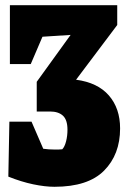

<svg xmlns="http://www.w3.org/2000/svg" viewBox="-20 -515 481 737"><path d="M12 163 16 -48H101L146 56Q167 59 189 59Q197 59 204.5 59Q212 59 219 58Q228 49 233.5 28Q239 7 239 -17Q239 -55 221.5 -71Q204 -87 172 -87H121V-201L251 -381L143 -374L98 -269H18V-495H430V-419L272 -209Q355 -198 398 -148.5Q441 -99 441 -22Q441 78 379.5 140Q318 202 189 202Q153 202 107.5 192.5Q62 183 12 163Z"/></svg>

Font: Piazzolla Black
Style: Regular
Weight: 900
Designer: Juan Pablo del Peral
Foundry: Huerta Tipografica
Version: Version 1.330